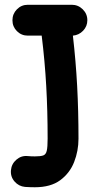

<svg xmlns="http://www.w3.org/2000/svg" viewBox="-20 -728 392 805"><path d="M32.2 -643.1Q32.2 -669.9 51 -689Q69.8 -708 96.7 -708H280.8Q307.6 -708 326.9 -689Q346.2 -669.9 346.2 -643.1Q346.2 -617.7 328.4 -599.1Q310.5 -580.6 285.6 -578.6Q297.9 -472.2 303.5 -367.4Q309.1 -262.7 309.1 -146.5Q309.1 -95.2 290.8 -48.6Q272.5 -2 232.4 27.6Q192.4 57.1 126 57.1Q106.4 57.1 85 55.7Q58.6 53.2 41 33Q23.4 12.7 25.9 -14.2Q28.3 -41 48.8 -58.6Q69.3 -76.2 95.7 -73.7Q110.4 -72.3 126 -72.3Q149.9 -72.3 161.1 -76.2Q172.4 -80.1 176 -95.7Q179.7 -111.3 179.7 -146.5Q179.7 -263.7 173.8 -367.7Q168 -471.7 154.8 -578.6H96.7Q69.8 -578.6 51 -597.4Q32.2 -616.2 32.2 -643.1Z"/></svg>

Font: Mikhak-DS1-FD Bold
Style: Bold
Weight: 700
Designer: Amin Abedi
Version: Version 3.2